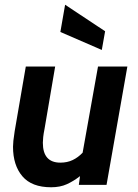

<svg xmlns="http://www.w3.org/2000/svg" viewBox="-20 -781 581 811"><path d="M196 10Q114 10 74.5 -36.5Q35 -83 35 -161Q35 -171 36.5 -186.5Q38 -202 42 -227L89 -500H213L168 -236Q164 -216 162.5 -202Q161 -188 161 -178Q161 -94 235 -94Q264 -94 287 -105Q310 -116 329 -136L394 -500H518L430 0H313L318 -37Q291 -16 262.5 -3Q234 10 196 10ZM410 -570 235 -646 255 -761 424 -649Z"/></svg>

Font: Cabin VF Beta
Style: Italic
Weight: 400
Italic angle: -7°
Designer: Pablo Impallari
Foundry: Pablo Impallari. http://www.impallari.com Igino Marini. http://www.ikern.com
Version: Version 2.300